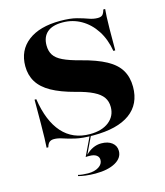

<svg xmlns="http://www.w3.org/2000/svg" viewBox="-115 -670 824 956"><g transform="rotate(-15 296.5 -192.0)"><path d="M299.2 11.3Q241.1 11.3 205.2 2.8Q169.4 -5.6 146 -13.7Q122.6 -21.8 102.4 -21.8Q87.9 -21.8 79 -14.5Q70.2 -7.3 65.3 10.5H56.5Q58.1 -11.3 58.9 -39.1Q59.7 -66.9 60.1 -113.3Q60.5 -159.7 60.5 -236.3H69.4Q87.1 -120.2 141.1 -59.7Q195.2 0.8 283.1 0.8Q345.2 0.8 381.5 -27.8Q417.7 -56.5 417.7 -103.2Q417.7 -132.3 403.2 -153.2Q388.7 -174.2 355.6 -190.7Q322.6 -207.3 267.7 -221Q194.4 -240.3 148.4 -266.1Q102.4 -291.9 80.6 -327.4Q58.9 -362.9 58.9 -408.9Q58.9 -490.3 118.5 -536.3Q178.2 -582.3 284.7 -582.3Q336.3 -582.3 369.4 -573.4Q402.4 -564.5 425.4 -556Q448.4 -547.6 470.2 -547.6Q487.1 -547.6 494.8 -555.2Q502.4 -562.9 507.3 -581.5H516.9Q515.3 -563.7 514.1 -541.5Q512.9 -519.4 512.5 -479.4Q512.1 -439.5 512.1 -369.4H502.4Q491.9 -431.5 462.5 -476.6Q433.1 -521.8 389.5 -546.8Q346 -571.8 293.5 -571.8Q241.1 -571.8 214.5 -548.4Q187.9 -525 187.9 -481.5Q187.9 -452.4 200.8 -431.9Q213.7 -411.3 245.6 -396Q277.4 -380.6 333.9 -366.1Q412.1 -346 460.1 -319.8Q508.1 -293.5 529.4 -257.3Q550.8 -221 550.8 -171.8Q550.8 -82.3 486.3 -35.5Q421.8 11.3 299.2 11.3ZM258.9 197.6Q233.1 197.6 208.1 194.4Q183.1 191.1 171 187.1L172.6 181.5Q180.6 183.9 195.6 185.5Q210.5 187.1 223.4 187.1Q257.3 187.1 278.6 173.4Q300 159.7 300 137.9Q300 122.6 287.5 113.7Q275 104.8 250.8 104.8Q245.2 104.8 240.7 104.8Q236.3 104.8 232.3 105.6L279.8 6.5H286.3L243.5 96.8Q260.5 79 281 69.4Q301.6 59.7 324.2 59.7Q358.9 59.7 379.4 75.8Q400 91.9 400 118.5Q400 154.8 361.7 176.2Q323.4 197.6 258.9 197.6Z"/></g></svg>

Font: Playfair 144pt SemiExpanded Black
Style: Regular
Weight: 900
Width: 6
Designer: Claus Eggers Sørensen
Foundry: Claus Eggers Sørensen
Version: Version 2.203